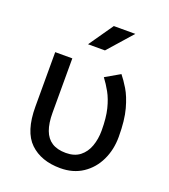

<svg xmlns="http://www.w3.org/2000/svg" viewBox="-134 -820 814 926"><g transform="rotate(20 272.5 -357.0)"><path d="M156.2 -507.8H68.4V-228.5Q68.4 -100.6 126 -45.4Q183.6 9.8 282.2 9.8Q348.1 9.8 396.2 -22.2Q444.3 -54.2 470.2 -108.4Q496.1 -162.6 496.1 -228.5Q496.1 -314 480.7 -369.9Q465.3 -425.8 444.1 -460.7Q422.9 -495.6 404.8 -517.6L330.1 -474.6Q350.1 -448.2 367.9 -416.3Q385.7 -384.3 397 -339.4Q408.2 -294.4 408.2 -228.5Q408.2 -185.1 395 -148.4Q381.8 -111.8 354 -90.1Q326.2 -68.4 282.2 -68.4Q238.3 -68.4 210.4 -86.2Q182.6 -104 169.4 -139.6Q156.2 -175.3 156.2 -228.5ZM291 -597.7H204.1L291 -722.7H401.4Z"/></g></svg>

Font: Giphurs SC
Style: Regular
Weight: 400
Version: Version 0.920